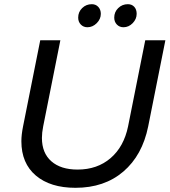

<svg xmlns="http://www.w3.org/2000/svg" viewBox="-20 -892 809 916"><path d="M687 -289Q659 -151 568.5 -73.5Q478 4 340 4Q220 4 151 -54.5Q82 -113 82 -218Q82 -249 90 -289L172 -700H268L186 -289Q180 -259 180 -234Q180 -162 225 -122.5Q270 -83 350 -83Q444 -83 507.5 -137.5Q571 -192 591 -289L673 -700H769ZM461 -826Q461 -801 441.5 -781.5Q422 -762 397 -762Q378 -762 365.5 -775Q353 -788 353 -808Q353 -835 372 -853.5Q391 -872 418 -872Q437 -872 449 -859Q461 -846 461 -826ZM632 -826Q632 -801 613 -781.5Q594 -762 569 -762Q550 -762 537.5 -775Q525 -788 525 -808Q525 -835 544 -853.5Q563 -872 590 -872Q609 -872 620.5 -859.5Q632 -847 632 -826Z"/></svg>

Font: Gontserrat
Style: Italic
Weight: 400
Italic angle: -11.3°
Designer: Julieta Ulanovsky
Foundry: Julieta Ulanovsky
Version: Version 6.001